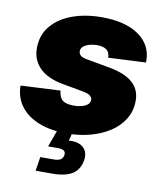

<svg xmlns="http://www.w3.org/2000/svg" viewBox="-84 -612 745 883"><g transform="rotate(10 289.0 -170.0)"><path d="M253.4 10.7Q178.2 10.7 122.8 -11.2Q67.4 -33.2 37.4 -73.2Q7.3 -113.3 6.3 -166.5Q6.3 -167.5 6.3 -168.2Q6.3 -168.9 6.3 -169.4L191.4 -178.7Q193.8 -148.9 209.5 -135Q225.1 -121.1 263.2 -121.1Q280.8 -121.1 297.6 -125Q314.5 -128.9 325.9 -137.7Q337.4 -146.5 337.4 -160.6Q337.4 -172.9 326.4 -180.9Q315.4 -189 288.6 -193.4L194.8 -210.4Q123.5 -223.6 86.9 -260.5Q50.3 -297.4 50.3 -351.6Q50.3 -414.1 86.7 -457Q123 -500 184.3 -522Q245.6 -543.9 320.3 -543.9Q430.7 -543.9 492.9 -500.5Q555.2 -457 556.2 -383.8Q556.2 -381.8 555.9 -379.2Q555.7 -376.5 555.7 -374L380.9 -365.7Q380.4 -392.1 364.7 -402.8Q349.1 -413.6 320.3 -413.6Q304.2 -413.6 287.1 -409.2Q270 -404.8 258.5 -395.8Q247.1 -386.7 247.1 -371.6Q247.1 -361.3 255.4 -353.3Q263.7 -345.2 286.1 -341.3L394 -321.8Q466.3 -309.1 503.2 -277.1Q540 -245.1 540 -192.4Q540 -144.5 516.8 -106.7Q493.7 -68.8 453.6 -42.7Q413.6 -16.6 361.8 -2.9Q310.1 10.7 253.4 10.7ZM142.6 204.1 152.8 138.7H216.3Q236.3 138.7 247.1 132.1Q257.8 125.5 260.3 111.3Q262.7 97.2 254.4 90.6Q246.1 84 225.6 84H179.7L217.3 -19.5H282.7L279.3 0L269 41.5Q314.9 37.6 337.4 59.3Q359.9 81.1 354 118.2Q346.2 163.1 313.7 183.6Q281.2 204.1 219.7 204.1Z"/></g></svg>

Font: Inter 20pt Black
Style: Italic
Weight: 900
Italic angle: -9.3988°
Version: Version 4.001;git-66647c0bb